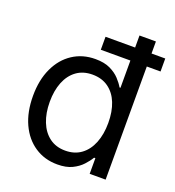

<svg xmlns="http://www.w3.org/2000/svg" viewBox="-134 -833 865 950"><g transform="rotate(20 298.5 -358.5)"><path d="M273.9 11.2Q206.5 11.2 154.8 -23.2Q103 -57.6 74.2 -120.1Q45.4 -182.6 45.4 -267.1Q45.4 -351.1 74.5 -413.3Q103.5 -475.6 155.3 -509.5Q207 -543.5 274.4 -543.5Q321.3 -543.5 352.3 -528.6Q383.3 -513.7 402.8 -492.7Q422.4 -471.7 433.6 -452.1H438.5V-727.5H524.9V0H440.9V-82.5H434.1Q422.4 -62.5 402.3 -40.8Q382.3 -19 351.3 -3.9Q320.3 11.2 273.9 11.2ZM287.1 -66.4Q336.4 -66.4 370.8 -91.8Q405.3 -117.2 423.3 -162.6Q441.4 -208 441.4 -267.6Q441.4 -327.6 423.6 -372.1Q405.8 -416.5 371.1 -441.4Q336.4 -466.3 287.1 -466.3Q237.8 -466.3 203.4 -441.2Q168.9 -416 151.1 -371.3Q133.3 -326.7 133.3 -267.6Q133.3 -208.5 151.4 -163.1Q169.4 -117.7 203.9 -92Q238.3 -66.4 287.1 -66.4ZM282.7 -595.7V-664.1H597.2V-595.7Z"/></g></svg>

Font: Inter 20pt
Style: Regular
Weight: 400
Version: Version 4.001;git-66647c0bb